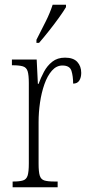

<svg xmlns="http://www.w3.org/2000/svg" viewBox="-20 -786 372 806"><path d="M33 0V-24H35Q62 -24 76.5 -28.5Q91 -33 96 -49Q101 -65 101 -100V-437Q101 -471 96 -487Q91 -503 76 -507.5Q61 -512 33 -512H30V-536H134L139 -434H142Q151 -459 164.5 -484.5Q178 -510 199.5 -527Q221 -544 253 -544Q288 -544 304.5 -526Q321 -508 321 -480Q321 -461 313 -448Q305 -435 287 -435Q287 -466 280 -488.5Q273 -511 242 -511Q217 -511 198 -489.5Q179 -468 166.5 -432.5Q154 -397 148 -355.5Q142 -314 142 -274V-99Q142 -64 147 -48.5Q152 -33 166 -28.5Q180 -24 209 -24H222V0ZM133 -619Q155 -662 172.5 -697Q190 -732 201 -766H257V-756Q247 -739 228 -712.5Q209 -686 186.5 -657.5Q164 -629 144 -606H133Z"/></svg>

Font: Noto Serif Myanmar ExtraCondensed ExtraLight
Style: Regular
Weight: 200
Width: 2
Designer: Ben Mitchell and the Monotype Design Team
Foundry: Monotype Imaging Inc.
Version: Version 2.106; ttfautohint (v1.8.4.7-5d5b)